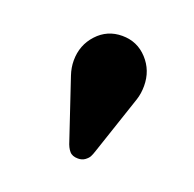

<svg xmlns="http://www.w3.org/2000/svg" viewBox="-65 -791 415 411"><g transform="rotate(20 142.5 -585.5)"><path d="M69.8 -640.1Q69.8 -675.3 92.8 -700.2Q115.7 -725.1 149.9 -725.1Q184.1 -725.1 207 -700.2Q230 -675.3 230 -640.1Q230 -622.6 225.1 -607.9L180.2 -474.1Q177.2 -464.8 174.6 -460Q171.9 -455.1 165.5 -450.4Q159.2 -445.8 149.9 -445.8Q136.7 -445.8 130.4 -453.4Q124 -460.9 120.1 -474.1L75.2 -607.9Q69.8 -624 69.8 -640.1Z"/></g></svg>

Font: Miedinger*
Style: Bold
Weight: 700
Version: Version 001.000